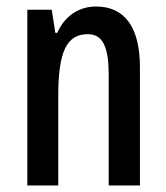

<svg xmlns="http://www.w3.org/2000/svg" viewBox="-20 -570 511 590"><path d="M275 -550C224 -550 179 -522 156 -469H150L139 -540H64V0H159V-275C159 -410 184 -465 250 -465C297 -465 314 -423 314 -341V0H410V-363C410 -488 362 -550 275 -550Z"/></svg>

Font: Noto Sans Gujarati ExtraCondensed Medium
Style: Regular
Weight: 500
Width: 2
Designer: Jelle Bosma - Monotype Design Team, Universal Thirst
Foundry: Monotype Imaging Inc.
Version: Version 2.106